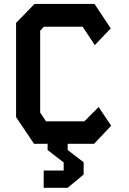

<svg xmlns="http://www.w3.org/2000/svg" viewBox="-20 -716 640 956"><path d="M152 -696.5H450.5L531.5 -574.5L452 -491.5L391.5 -583H198.5L180 -563V-155.5L209 -112H400L471 -183L533.5 -90L448.5 0H149.5L60 -133V-602ZM197.5 133H297V93L217 31V-5H317V31L396.5 92V153L317 219H197.5Z"/></svg>

Font: Kode Mono
Style: Regular
Weight: 400
Monospace: yes
Designer: Isa Ozler
Foundry: Kadena LLC
Version: Version 1.000;gftools[0.9.28]